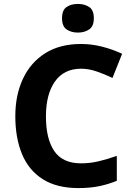

<svg xmlns="http://www.w3.org/2000/svg" viewBox="-20 -948 677 978"><path d="M393 -598Q306 -598 260 -533Q214 -468 214 -355Q214 -241 256.5 -178.5Q299 -116 393 -116Q437 -116 480.5 -126Q524 -136 575 -154V-27Q528 -8 482 1Q436 10 379 10Q269 10 197.5 -35.5Q126 -81 92 -163.5Q58 -246 58 -356Q58 -464 97 -547Q136 -630 210.5 -677Q285 -724 393 -724Q446 -724 499.5 -710.5Q553 -697 602 -674L553 -551Q513 -570 472.5 -584Q432 -598 393 -598ZM377 -928Q410 -928 434 -912.5Q458 -897 458 -855Q458 -814 434 -798Q410 -782 377 -782Q343 -782 319.5 -798Q296 -814 296 -855Q296 -897 319.5 -912.5Q343 -928 377 -928Z"/></svg>

Font: Noto Sans New Tai Lue
Style: Bold
Weight: 700
Version: Version 2.003